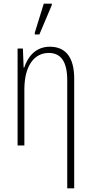

<svg xmlns="http://www.w3.org/2000/svg" viewBox="-20 -794 497 1048"><path d="M170 -606H195L263 -767V-774H219L170 -616ZM347 234H385V-365C385 -484 336 -539 252 -539C173 -539 131 -482 112 -425H109L105 -529H76V0H113V-305C113 -441 171 -505 246 -505C310 -505 347 -461 347 -356Z"/></svg>

Font: Noto Sans Condensed ExtraLight
Style: Regular
Weight: 200
Width: 3
Designer: Monotype Design Team
Foundry: Monotype Imaging Inc.
Version: Version 2.013